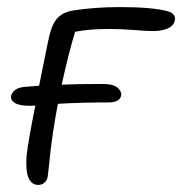

<svg xmlns="http://www.w3.org/2000/svg" viewBox="-20 -505 516 544"><path d="M88.9 19Q49.3 19 55.2 -63Q60.5 -107.9 80.1 -206.1Q78.1 -206.1 74.5 -205.6Q70.8 -205.1 68.8 -205.1Q35.6 -205.1 22.7 -212.9Q9.8 -220.7 11.2 -232.9Q13.2 -242.2 22.5 -249.8Q31.7 -257.3 49.8 -258.8Q56.6 -259.3 70.3 -260.5Q84 -261.7 90.8 -262.2Q94.2 -279.3 115.2 -382.8Q124 -430.7 139.6 -450.2Q155.3 -469.7 186 -475.1Q246.1 -484.9 320.8 -484.9Q416 -484.9 458 -472.2Q467.8 -469.2 472.7 -462.2Q477.5 -455.1 475.1 -446.8Q472.2 -431.6 454.8 -424.3Q437.5 -417 413.1 -417Q395 -417 360.6 -419.9Q326.2 -422.9 290 -422.9Q232.4 -422.9 192.9 -415Q174.8 -356.4 154.8 -265.1Q193.8 -267.1 272 -267.1Q300.8 -267.1 313 -256.6Q325.2 -246.1 323.2 -233.9Q318.8 -214.8 288.1 -214.8Q210.4 -214.8 144 -210.9Q137.2 -175.3 131.3 -137.2Q125.5 -99.1 122.8 -74.2Q120.1 -49.3 117.9 -28.3Q115.7 -7.3 115.2 -4.9Q113.3 6.3 105.7 12.7Q98.1 19 88.9 19Z"/></svg>

Font: Shantell Sans Bouncy
Style: Italic
Weight: 300
Italic angle: -11.31°
Designer: Stephen Nixon, Anya Danilova, Shantell Martin
Foundry: Arrow Type
Version: Version 1.006;[9816181b4]